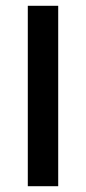

<svg xmlns="http://www.w3.org/2000/svg" viewBox="-20 -642 296 663"><path d="M76 -622H181V1H76Z"/></svg>

Font: LT Superior Semi-bold
Style: Regular
Weight: 600
Designer: Daniel Lyons
Foundry: LyonsType
Version: Version 1.0